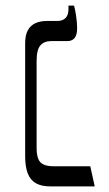

<svg xmlns="http://www.w3.org/2000/svg" viewBox="-20 -667 390 687"><path d="M161 0Q129 0 109 -11Q89 -22 79.5 -46Q70 -70 70 -109V-512Q70 -541 79.5 -558.5Q89 -576 106.5 -584Q124 -592 149 -592H186Q204 -592 214.5 -602.5Q225 -613 225 -634V-647H245Q250 -627 252 -612.5Q254 -598 255 -587.5Q256 -577 256 -567Q256 -542 247 -531Q238 -520 221 -520H163Q138 -520 124.5 -504.5Q111 -489 111 -449V-137Q111 -114 116.5 -99.5Q122 -85 135.5 -78.5Q149 -72 174 -72H303L319 0Z"/></svg>

Font: Noto Serif Hebrew Light
Style: Regular
Weight: 300
Version: Version 2.003